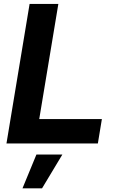

<svg xmlns="http://www.w3.org/2000/svg" viewBox="-20 -748 599 1001"><path d="M13.7 0 134.3 -727.5H284.2L184.6 -127.4H511.2L490.2 0ZM97.2 233.9 169.9 57.6H305.2L199.2 233.9Z"/></svg>

Font: Inter 28pt
Style: Bold Italic
Weight: 700
Italic angle: -9.3988°
Designer: Rasmus Andersson
Foundry: rsms
Version: Version 4.001;git-66647c0bb